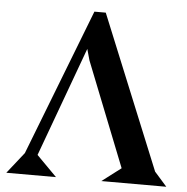

<svg xmlns="http://www.w3.org/2000/svg" viewBox="-51 -755 785 805"><g transform="rotate(5 341.5 -352.5)"><path d="M297.9 -546.9 128.9 -85.9 213.9 0H4.9L75.2 -88.9L314 -705.1H361.8L626 -59.1L678.2 0H404.8L484.9 -61L311 -500Z"/></g></svg>

Font: Bluu Next
Style: Bold
Weight: 700
Designer: Jean-Baptiste Morizot, Igor Stepanchenko (Cyrillic)
Foundry: Igor Stepanchenko
Version: Version 1.005